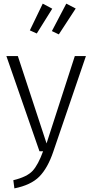

<svg xmlns="http://www.w3.org/2000/svg" viewBox="-20 -831 508 1055"><path d="M452.1 -522.9 272.9 2Q242.2 92.8 196 139.4Q149.9 186 59.1 204.1L53.2 159.2Q128.4 141.1 159.2 107.7Q189.9 74.2 216.8 0H196.8L15.1 -522.9H78.1L235.8 -43L391.1 -522.9ZM396 -784.2 303.2 -642.1 265.1 -660.2 344.2 -811ZM267.1 -783.2 182.1 -647 144 -664.1 214.8 -811Z"/></svg>

Font: FiraSans-Light
Style: Regular
Weight: 300
Designer: Carrois Corporate & Edenspiekermann AG
Foundry: Carrois Corporate GbR & Edenspiekermann AG
Version: Version 3.106;PS 003.106;hotconv 1.0.70;makeotf.lib2.5.58329